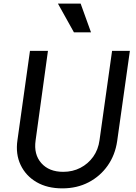

<svg xmlns="http://www.w3.org/2000/svg" viewBox="-20 -1025 746 1057"><path d="M323 12Q240 12 181 -22.5Q122 -57 93.5 -117Q65 -177 76 -253L145 -745H244L176 -252Q165 -175 207.5 -127Q250 -79 328 -79Q380 -79 422.5 -101Q465 -123 493 -162Q521 -201 528 -254L597 -745H695L625 -248Q614 -172 573 -113.5Q532 -55 468 -21.5Q404 12 323 12ZM387 -847 299 -1005H424L481 -847Z"/></svg>

Font: Plus Jakarta Sans Medium
Style: Italic
Weight: 500
Italic angle: -8°
Designer: Gumpita Rahayu
Foundry: Tokotype
Version: Version 2.071; ttfautohint (v1.8.4.7-5d5b);gftools[0.9.29]